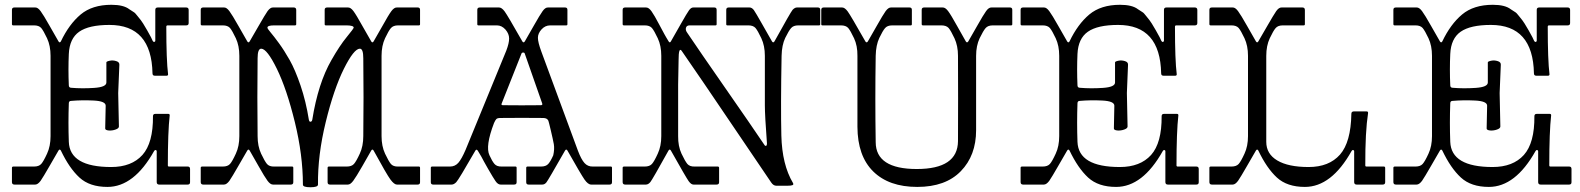

<svg xmlns="http://www.w3.org/2000/svg" viewBox="-20 -770 6591 801"><path d="M616.2 -463.9Q612.3 -666 436.5 -666Q351.1 -666 310.5 -637.7Q270 -609.4 267.1 -544.9Q264.2 -480.5 267.1 -414.1Q267.1 -404.3 276.9 -403.8Q322.3 -399.9 373 -403.3Q423.8 -406.7 423.8 -425.8V-509.8Q423.8 -513.7 437.5 -516.6Q451.2 -519.5 464.8 -515.1Q478.5 -511.2 478 -500L473.1 -381.8L476.1 -242.2Q476.1 -234.4 461.9 -229.5Q448.2 -224.6 433.6 -225.6Q418.9 -227.1 418.9 -233.9L420.9 -329.1Q420.9 -348.1 370.6 -350.6Q320.3 -353 276.9 -349.1Q267.1 -349.1 267.1 -338.9Q264.2 -257.8 267.1 -178.2Q271 -73.2 443.8 -73.2Q528.8 -73.2 574.2 -123.5Q619.1 -173.8 618.2 -285.2Q618.2 -294.9 627.9 -294.9H682.1Q688 -294.9 688 -289.1Q680.2 -220.2 680.2 -80.1Q680.2 -75.2 685.1 -75.2H763.2Q772.9 -75.2 772.9 -64.9V-9.8Q772.9 0 763.2 0H644Q634.3 0 633.8 -9.8V-139.2Q633.8 -143.1 629.9 -144Q626 -145 623 -140.1Q539.1 9.8 428.2 9.8Q354 9.8 311.5 -29.3Q269 -68.4 233.9 -142.1Q229 -149.9 224.1 -142.1Q212.9 -123 186.5 -77.1Q160.2 -31.2 149.4 -15.6Q137.7 0 127 0H40Q30.3 0 29.8 -9.8V-69.8Q29.8 -74.7 35.2 -75.2H122.1Q142.1 -75.2 151.9 -85.9Q161.6 -96.7 176.3 -128.9Q190.9 -160.2 190.9 -202.1V-537.1Q190.9 -579.1 176.3 -610.4Q161.6 -641.6 151.9 -653.3Q142.1 -664.1 122.1 -664.1H35.2Q30.3 -664.1 29.8 -668.9V-729Q29.8 -738.8 40 -738.8H127Q137.7 -739.3 149.4 -723.6Q161.1 -708 187 -662.1Q212.9 -616.2 224.1 -597.2Q229 -589.4 233.9 -597.2Q268.1 -668.9 316.4 -709.5Q364.7 -750 444.8 -750Q495.6 -750 519.5 -731.4Q531.2 -723.1 537.6 -719.7Q543.9 -716.3 553.7 -703.1Q563.5 -689.9 567.4 -686Q573.7 -678.7 594.2 -643.1Q614.3 -607.9 617.2 -599.1Q620.1 -594.2 624 -595.2Q627.9 -596.2 627.9 -600.1V-729Q627.9 -738.8 638.2 -738.8H756.8Q766.6 -738.8 767.1 -729V-673.8Q767.1 -664.1 756.8 -664.1H679.2Q674.3 -664.1 673.8 -659.2Q673.8 -519 681.2 -460Q681.2 -454.1 674.8 -454.1H626Q616.2 -454.1 616.2 -463.9Z M1635.7 -738.8H1722.7Q1732.4 -738.8 1732.4 -729V-668.9Q1732.4 -664.1 1727.5 -664.1H1640.6Q1620.6 -664.1 1610.8 -652.8Q1601.1 -641.6 1586.4 -610.4Q1571.8 -579.1 1571.8 -537.1V-202.1Q1571.8 -160.2 1586.4 -128.9Q1601.1 -97.7 1610.8 -85.9Q1620.6 -74.7 1640.6 -75.2H1727.5Q1732.4 -75.2 1732.4 -69.8V-9.8Q1732.4 0 1722.7 0H1635.7Q1624.5 0 1608.9 -21Q1593.3 -42 1538.6 -142.1Q1533.7 -149.9 1528.8 -142.1Q1518.1 -123 1491.7 -77.1Q1465.3 -31.2 1453.6 -15.6Q1441.9 0 1431.6 0H1356.4Q1346.7 0 1346.7 -9.8V-69.8Q1346.7 -74.7 1351.6 -75.2H1426.8Q1446.8 -75.2 1456.5 -85.9Q1466.3 -96.7 1481 -128.9Q1495.6 -160.2 1495.6 -202.1Q1497.6 -364.3 1495.6 -526.9Q1495.6 -566.9 1481.4 -566.9Q1456.5 -566.9 1414.6 -482.9Q1372.6 -398.4 1338.9 -260.7Q1305.2 -123 1306.6 0Q1306.6 11.2 1274.9 11.2Q1243.2 11.2 1243.7 0Q1243.7 -123 1210 -260.7Q1176.3 -398.4 1135.3 -482.4Q1094.2 -566.4 1069.8 -566.9Q1054.7 -566.9 1054.7 -526.9Q1052.7 -363.8 1054.7 -202.1Q1054.7 -160.2 1069.3 -128.9Q1084 -97.7 1093.8 -85.9Q1103.5 -74.7 1123.5 -75.2H1198.7Q1203.6 -75.2 1203.6 -69.8V-9.8Q1203.6 0 1193.4 0H1118.7Q1107.9 0 1096.2 -15.6Q1084.5 -31.2 1058.6 -77.1Q1032.7 -123 1021.5 -142.1Q1016.6 -149.9 1011.7 -142.1Q1000.5 -123 974.1 -77.1Q947.8 -31.2 937 -15.6Q925.3 0 914.6 0H827.6Q817.9 0 817.4 -9.8V-69.8Q817.4 -74.7 822.8 -75.2H909.7Q929.7 -75.2 939.5 -85.9Q949.2 -96.7 963.9 -128.9Q978.5 -160.2 978.5 -202.1V-537.1Q978.5 -579.1 963.9 -610.4Q949.2 -641.6 939.5 -653.3Q929.7 -664.1 909.7 -664.1H822.8Q817.9 -664.1 817.4 -668.9V-729Q817.4 -738.8 827.6 -738.8H914.6Q925.3 -739.3 937 -723.6Q948.7 -708 974.6 -662.1Q1000.5 -616.2 1011.7 -597.2Q1016.6 -589.4 1021.5 -597.2Q1032.7 -616.2 1059.1 -662.1Q1085.4 -708 1096.2 -723.6Q1107.9 -739.3 1118.7 -738.8H1205.6Q1215.3 -738.8 1215.8 -729V-668.9Q1215.8 -664.1 1210.4 -664.1H1123.5Q1095.7 -664.1 1095.7 -654.8Q1095.2 -650.9 1108.9 -634.8Q1122.6 -618.7 1144 -589.4Q1165.5 -560.1 1188.5 -519.5Q1211.4 -479 1233.9 -413.1Q1256.3 -347.2 1268.6 -270Q1271 -258.8 1278.8 -263.2Q1281.7 -265.1 1282.7 -270Q1307.1 -422.9 1362.8 -519.5Q1397 -579.6 1426.3 -615.2Q1455.6 -650.9 1455.6 -654.8Q1455.6 -663.6 1426.8 -664.1H1339.4Q1334.5 -664.1 1334.5 -668.9V-729Q1334.5 -738.8 1344.7 -738.8H1431.6Q1442.9 -739.3 1454.6 -723.6Q1466.3 -708 1491.7 -662.1Q1517.6 -616.2 1528.8 -597.2Q1533.7 -589.4 1538.6 -597.2Q1549.8 -616.2 1575.7 -662.1Q1601.1 -708 1612.8 -723.6Q1624.5 -739.3 1635.7 -738.8Z M2155.3 -545.9 2073.2 -338.9Q2069.3 -331.1 2078.1 -331.1Q2156.2 -330.1 2236.3 -331.1Q2244.1 -331.1 2242.2 -337.9L2169.4 -545.9Q2168.5 -550.8 2162.6 -550.8Q2156.7 -550.8 2155.3 -545.9ZM2266.1 -738.8H2337.4Q2347.2 -738.8 2347.2 -729V-668.9Q2347.2 -664.1 2342.3 -664.1H2275.4Q2254.4 -664.1 2239.3 -647.5Q2224.1 -630.9 2224.1 -612.3Q2224.1 -593.8 2238.3 -555.2L2391.1 -141.1Q2404.8 -105 2418.5 -89.8Q2432.1 -74.7 2453.1 -75.2H2528.3Q2533.2 -75.2 2533.2 -69.8V-9.8Q2533.2 0 2523.4 0H2446.3Q2433.1 0 2418.5 -21Q2403.8 -42 2347.2 -142.1Q2342.3 -149.9 2337.4 -142.1Q2266.6 -17.6 2259.3 -8.8Q2252 0 2242.2 0H2185.1Q2175.3 0 2175.3 -9.8V-69.8Q2175.3 -74.7 2180.2 -75.2H2237.3Q2257.3 -75.2 2267.1 -85.9Q2276.9 -96.7 2288.1 -122.1Q2293.9 -147.9 2290.5 -168.5Q2286.6 -189.5 2277.8 -226.6Q2269 -263.7 2267.6 -266.6Q2262.7 -277.3 2247.1 -277.8Q2156.2 -278.8 2068.4 -277.8Q2055.2 -277.8 2050.8 -273.4Q2046.4 -269 2041 -256.8Q2003.9 -159.7 2022 -122.1Q2033.2 -97.2 2043 -85.9Q2052.7 -74.7 2073.2 -75.2H2130.4Q2135.3 -75.2 2135.3 -69.8V-9.8Q2135.3 0 2125 0H2068.4Q2057.1 0 2047.4 -14.2Q2037.6 -28.3 2016.6 -64.9Q1995.6 -101.6 1988.3 -116.2Q1980 -130.4 1974.1 -140.1Q1968.3 -149.9 1963.4 -142.1Q1893.1 -19.5 1883.3 -9.8Q1873.5 0 1864.3 0H1787.1Q1777.3 0 1777.3 -9.8V-69.8Q1777.3 -74.7 1782.2 -75.2H1857.4Q1878.4 -75.2 1892.1 -90.8Q1905.8 -106.4 1922.4 -145L2092.3 -559.1Q2104 -589.8 2104 -609.4Q2104 -628.9 2088.9 -646.5Q2073.2 -664.1 2053.2 -664.1H1976.1Q1971.2 -664.1 1971.2 -668.9V-729Q1971.2 -738.8 1981.4 -738.8H2062Q2073.2 -738.8 2085.4 -722.2Q2097.7 -705.6 2159.2 -597.2Q2164.1 -589.4 2169.4 -597.2Q2180.7 -616.2 2206.5 -662.1Q2232.4 -708 2243.7 -723.6Q2254.9 -739.3 2266.1 -738.8Z M3304.7 -738.8H3392.1Q3401.9 -738.8 3401.9 -729V-668.9Q3401.9 -664.1 3397 -664.1H3310.1Q3290 -664.1 3280.3 -652.8Q3270.5 -641.6 3255.9 -611.8Q3241.7 -582 3240.7 -537.1Q3236.8 -326.2 3239.7 -204.6Q3242.7 -83 3288.1 -6.8Q3292 0 3286.1 2.4Q3280.3 4.9 3264.6 4.9H3218.8Q3206.5 4.9 3197.3 -8.8Q3188 -22.5 3044.4 -234.4Q2900.9 -446.8 2823.7 -558.1Q2811 -575.2 2811 -519L2809.1 -417V-202.1Q2808.6 -160.2 2823.2 -128.9Q2837.9 -97.7 2847.7 -85.9Q2857.4 -74.7 2877.9 -75.2H2974.6Q2979.5 -75.2 2980 -69.8V-9.8Q2980 0 2969.7 0H2873Q2863.3 0 2853 -14.2Q2842.8 -28.3 2778.8 -142.1Q2773.9 -149.9 2769 -142.1Q2702.1 -21.5 2693.4 -10.7Q2684.6 0 2674.8 0H2587.9Q2578.1 0 2577.6 -9.8V-69.8Q2577.6 -74.7 2583 -75.2H2669.9Q2689.9 -75.2 2699.7 -85.9Q2709.5 -96.7 2724.1 -128.9Q2738.8 -160.2 2738.8 -202.1V-537.1Q2738.8 -579.1 2724.1 -610.4Q2709.5 -641.6 2699.7 -653.3Q2689.9 -664.1 2669.9 -664.1H2583Q2578.1 -664.1 2577.6 -668.9V-729Q2577.6 -738.8 2587.9 -738.8H2674.8Q2686.5 -739.3 2698.2 -722.7Q2710 -706.1 2729.5 -668.9Q2749 -631.8 2752 -627Q2754.9 -622.1 2759.8 -613.3Q2764.6 -604.5 2769.5 -597.2Q2774.4 -589.4 2778.8 -597.2Q2795.9 -627 2820.8 -670.9Q2845.7 -714.8 2854.5 -727.1Q2863.3 -739.3 2873 -738.8H2960Q2969.7 -738.8 2969.7 -729V-668.9Q2969.7 -664.1 2964.8 -664.1H2856.9Q2844.7 -664.1 2841.8 -654.3Q2838.9 -644.5 2846.7 -633.8Q2899.9 -554.7 3006.3 -401.9Q3112.8 -249 3168 -167Q3171.9 -160.2 3175.8 -161.6Q3179.7 -163.1 3179.7 -170.9Q3170.9 -288.1 3170.9 -330.1V-537.1Q3170.9 -579.1 3156.2 -610.4Q3141.6 -641.6 3131.8 -653.3Q3122.1 -664.1 3102.1 -664.1H3014.6Q3009.8 -664.1 3009.8 -668.9V-729Q3009.8 -738.8 3020 -738.8H3106.9Q3116.7 -738.8 3125 -728Q3132.8 -716.8 3158.2 -671.9Q3183.6 -627 3200.7 -597.2Q3205.6 -589.4 3210.9 -597.2Q3277.8 -718.3 3286.6 -729Q3295.9 -738.8 3304.7 -738.8Z M4116.2 -738.8H4193.4Q4203.1 -738.8 4203.1 -729V-668.9Q4203.1 -664.1 4198.2 -664.1H4121.6Q4101.6 -664.1 4091.8 -652.8Q4082 -641.6 4066.9 -610.4Q4052.2 -579.1 4052.2 -537.1V-227.1Q4052.2 -121.1 3988.3 -55.7Q3924.8 9.8 3806.6 9.8Q3688.5 9.8 3623 -54.7Q3557.6 -119.1 3557.1 -241.2V-537.1Q3557.6 -579.1 3543 -610.4Q3528.3 -641.6 3518.6 -653.3Q3508.8 -664.1 3488.3 -664.1H3411.1Q3406.2 -664.1 3406.2 -668.9V-729Q3406.2 -738.8 3416.5 -738.8H3493.2Q3504.4 -738.8 3516.6 -722.2Q3528.8 -705.6 3590.3 -597.2Q3595.2 -589.4 3600.6 -597.2Q3611.8 -616.2 3637.7 -662.1Q3663.6 -708 3674.8 -723.6Q3686.5 -739.3 3697.3 -738.8H3774.4Q3784.2 -738.8 3784.2 -729V-668.9Q3784.2 -664.1 3779.3 -664.1H3702.1Q3682.1 -664.1 3672.4 -652.8Q3662.6 -641.6 3648.4 -611.8Q3634.3 -582 3633.3 -537.1Q3630.4 -356.9 3633.3 -176.8Q3633.8 -64.9 3804.7 -64.9Q3975.6 -64.9 3976.6 -181.2Q3977.5 -359.4 3976.6 -537.1Q3976.6 -579.1 3961.9 -610.4Q3947.3 -641.6 3937.5 -653.3Q3927.7 -664.1 3907.2 -664.1H3830.6Q3825.7 -664.1 3825.2 -668.9V-729Q3825.2 -738.8 3835.4 -738.8H3912.6Q3923.8 -739.3 3935.5 -723.6Q3947.3 -708 3972.7 -662.1Q3998.5 -616.2 4009.3 -597.2Q4014.2 -589.4 4019.5 -597.2Q4030.8 -616.2 4056.6 -662.1Q4082.5 -708 4093.8 -723.6Q4105 -739.3 4116.2 -738.8Z M4824.2 -463.9Q4820.3 -666 4644.5 -666Q4559.1 -666 4518.6 -637.7Q4478 -609.4 4475.1 -544.9Q4472.2 -480.5 4475.1 -414.1Q4475.1 -404.3 4484.9 -403.8Q4530.3 -399.9 4581.1 -403.3Q4631.8 -406.7 4631.8 -425.8V-509.8Q4631.8 -513.7 4645.5 -516.6Q4659.2 -519.5 4672.9 -515.1Q4686.5 -511.2 4686 -500L4681.2 -381.8L4684.1 -242.2Q4684.1 -234.4 4669.9 -229.5Q4656.2 -224.6 4641.6 -225.6Q4627 -227.1 4627 -233.9L4628.9 -329.1Q4628.9 -348.1 4578.6 -350.6Q4528.3 -353 4484.9 -349.1Q4475.1 -349.1 4475.1 -338.9Q4472.2 -257.8 4475.1 -178.2Q4479 -73.2 4651.9 -73.2Q4736.8 -73.2 4782.2 -123.5Q4827.1 -173.8 4826.2 -285.2Q4826.2 -294.9 4835.9 -294.9H4890.1Q4896 -294.9 4896 -289.1Q4888.2 -220.2 4888.2 -80.1Q4888.2 -75.2 4893.1 -75.2H4971.2Q4981 -75.2 4981 -64.9V-9.8Q4981 0 4971.2 0H4852.1Q4842.3 0 4841.8 -9.8V-139.2Q4841.8 -143.1 4837.9 -144Q4834 -145 4831.1 -140.1Q4747.1 9.8 4636.2 9.8Q4562 9.8 4519.5 -29.3Q4477.1 -68.4 4441.9 -142.1Q4437 -149.9 4432.1 -142.1Q4420.9 -123 4394.5 -77.1Q4368.2 -31.2 4357.4 -15.6Q4345.7 0 4335 0H4248Q4238.3 0 4237.8 -9.8V-69.8Q4237.8 -74.7 4243.2 -75.2H4330.1Q4350.1 -75.2 4359.9 -85.9Q4369.6 -96.7 4384.3 -128.9Q4398.9 -160.2 4398.9 -202.1V-537.1Q4398.9 -579.1 4384.3 -610.4Q4369.6 -641.6 4359.9 -653.3Q4350.1 -664.1 4330.1 -664.1H4243.2Q4238.3 -664.1 4237.8 -668.9V-729Q4237.8 -738.8 4248 -738.8H4335Q4345.7 -739.3 4357.4 -723.6Q4369.1 -708 4395 -662.1Q4420.9 -616.2 4432.1 -597.2Q4437 -589.4 4441.9 -597.2Q4476.1 -668.9 4524.4 -709.5Q4572.8 -750 4652.8 -750Q4703.6 -750 4727.5 -731.4Q4739.3 -723.1 4745.6 -719.7Q4752 -716.3 4761.7 -703.1Q4771.5 -689.9 4775.4 -686Q4781.7 -678.7 4802.2 -643.1Q4822.3 -607.9 4825.2 -599.1Q4828.1 -594.2 4832 -595.2Q4835.9 -596.2 4835.9 -600.1V-729Q4835.9 -738.8 4846.2 -738.8H4964.8Q4974.6 -738.8 4975.1 -729V-673.8Q4975.1 -664.1 4964.8 -664.1H4887.2Q4882.3 -664.1 4881.8 -659.2Q4881.8 -519 4889.2 -460Q4889.2 -454.1 4882.8 -454.1H4834Q4824.2 -454.1 4824.2 -463.9Z M5326.7 -738.8H5413.6Q5423.3 -738.8 5423.8 -729V-668.9Q5423.8 -664.1 5418.5 -664.1H5331.5Q5311.5 -664.1 5301.8 -652.8Q5292 -641.6 5277.3 -610.4Q5262.7 -579.1 5262.7 -537.1V-178.2Q5262.7 -127.9 5308.6 -100.6Q5354.5 -73.2 5439.5 -73.2Q5524.4 -73.2 5570.3 -125Q5615.7 -176.8 5617.7 -294.9Q5617.7 -304.7 5627.4 -305.2H5681.6Q5687.5 -305.2 5687.5 -298.8Q5675.3 -219.7 5675.8 -80.1Q5675.8 -75.2 5680.7 -75.2H5753.4Q5758.3 -75.2 5758.8 -69.8V-9.8Q5758.8 0 5748.5 0H5639.6Q5629.9 0 5629.4 -9.8V-139.2Q5629.4 -143.1 5625.5 -144Q5621.6 -145 5618.7 -140.1Q5534.7 9.8 5423.8 9.8Q5349.6 9.8 5307.1 -29.3Q5264.6 -68.4 5229.5 -142.1Q5224.6 -149.9 5219.7 -142.1Q5208.5 -123 5182.1 -77.1Q5155.8 -31.2 5145 -15.6Q5133.3 0 5122.6 0H5035.6Q5025.9 0 5025.4 -9.8V-69.8Q5025.4 -74.7 5030.8 -75.2H5117.7Q5137.7 -75.2 5147.5 -85.9Q5157.2 -96.7 5171.9 -128.9Q5186.5 -160.2 5186.5 -202.1V-537.1Q5186.5 -579.1 5171.9 -610.4Q5157.2 -641.6 5147.5 -653.3Q5137.7 -664.1 5117.7 -664.1H5030.8Q5025.9 -664.1 5025.4 -668.9V-729Q5025.4 -738.8 5035.6 -738.8H5122.6Q5133.3 -739.3 5145 -723.6Q5156.7 -708 5182.6 -662.1Q5208.5 -616.2 5219.7 -597.2Q5224.6 -589.4 5229.5 -597.2Q5240.7 -616.2 5267.1 -662.1Q5293.5 -708 5304.2 -723.6Q5315.4 -739.3 5326.7 -738.8Z M6379.4 -463.9Q6375.5 -666 6199.7 -666Q6114.3 -666 6073.7 -637.7Q6033.2 -609.4 6030.3 -544.9Q6027.3 -480.5 6030.3 -414.1Q6030.3 -404.3 6040 -403.8Q6085.4 -399.9 6136.2 -403.3Q6187 -406.7 6187 -425.8V-509.8Q6187 -513.7 6200.7 -516.6Q6214.4 -519.5 6228 -515.1Q6241.7 -511.2 6241.2 -500L6236.3 -381.8L6239.3 -242.2Q6239.3 -234.4 6225.1 -229.5Q6211.4 -224.6 6196.8 -225.6Q6182.1 -227.1 6182.1 -233.9L6184.1 -329.1Q6184.1 -348.1 6133.8 -350.6Q6083.5 -353 6040 -349.1Q6030.3 -349.1 6030.3 -338.9Q6027.3 -257.8 6030.3 -178.2Q6034.2 -73.2 6207 -73.2Q6292 -73.2 6337.4 -123.5Q6382.3 -173.8 6381.3 -285.2Q6381.3 -294.9 6391.1 -294.9H6445.3Q6451.2 -294.9 6451.2 -289.1Q6443.4 -220.2 6443.4 -80.1Q6443.4 -75.2 6448.2 -75.2H6526.4Q6536.1 -75.2 6536.1 -64.9V-9.8Q6536.1 0 6526.4 0H6407.2Q6397.5 0 6397 -9.8V-139.2Q6397 -143.1 6393.1 -144Q6389.2 -145 6386.2 -140.1Q6302.2 9.8 6191.4 9.8Q6117.2 9.8 6074.7 -29.3Q6032.2 -68.4 5997.1 -142.1Q5992.2 -149.9 5987.3 -142.1Q5976.1 -123 5949.7 -77.1Q5923.3 -31.2 5912.6 -15.6Q5900.9 0 5890.1 0H5803.2Q5793.5 0 5793 -9.8V-69.8Q5793 -74.7 5798.3 -75.2H5885.3Q5905.3 -75.2 5915 -85.9Q5924.8 -96.7 5939.5 -128.9Q5954.1 -160.2 5954.1 -202.1V-537.1Q5954.1 -579.1 5939.5 -610.4Q5924.8 -641.6 5915 -653.3Q5905.3 -664.1 5885.3 -664.1H5798.3Q5793.5 -664.1 5793 -668.9V-729Q5793 -738.8 5803.2 -738.8H5890.1Q5900.9 -739.3 5912.6 -723.6Q5924.3 -708 5950.2 -662.1Q5976.1 -616.2 5987.3 -597.2Q5992.2 -589.4 5997.1 -597.2Q6031.2 -668.9 6079.6 -709.5Q6127.9 -750 6208 -750Q6258.8 -750 6282.7 -731.4Q6294.4 -723.1 6300.8 -719.7Q6307.1 -716.3 6316.9 -703.1Q6326.7 -689.9 6330.6 -686Q6336.9 -678.7 6357.4 -643.1Q6377.4 -607.9 6380.4 -599.1Q6383.3 -594.2 6387.2 -595.2Q6391.1 -596.2 6391.1 -600.1V-729Q6391.1 -738.8 6401.4 -738.8H6520Q6529.8 -738.8 6530.3 -729V-673.8Q6530.3 -664.1 6520 -664.1H6442.4Q6437.5 -664.1 6437 -659.2Q6437 -519 6444.3 -460Q6444.3 -454.1 6438 -454.1H6389.2Q6379.4 -454.1 6379.4 -463.9Z"/></svg>

Font: BrevierViennese-Regular
Style: Regular
Weight: 400
Designer: Johannes Lang & Ellmer Stefan
Foundry: Johannes Lang & Ellmer Stefan
Version: Version 1.001;PS 001.001;hotconv 1.0.70;makeotf.lib2.5.58329